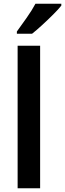

<svg xmlns="http://www.w3.org/2000/svg" viewBox="-20 -1055 347 1024"><path d="M194 -51H74V-811H194ZM307 -1025Q292 -1006 264 -978Q236 -950 205.5 -922Q175 -894 151 -875H70V-887Q94 -920 122.5 -960.5Q151 -1001 169 -1035H307Z"/></svg>

Font: Noto Sans Tamil UI SemiCondensed SemiBold
Style: Regular
Weight: 600
Width: 4
Designer: Jelle Bosma - Monotype Design Team
Foundry: Monotype Imaging Inc.
Version: Version 2.004; ttfautohint (v1.8.4.7-5d5b)